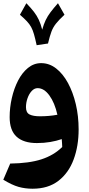

<svg xmlns="http://www.w3.org/2000/svg" viewBox="-20 -859 540 1166"><path d="M271.5 -594.7 202.6 -584.5Q193.8 -625 186.5 -650.6Q179.2 -676.3 169.2 -694.6Q159.2 -712.9 143.1 -730Q127 -747.1 101.1 -769.5L140.1 -839.4Q168.5 -810.1 186.3 -786.9Q204.1 -763.7 215.8 -738.5Q227.5 -713.4 236.3 -678.7Q245.6 -711.9 257.3 -736.6Q269 -761.2 286.9 -784.9Q304.7 -808.6 332 -839.4L371.6 -769.5Q337.9 -738.3 320.1 -715.8Q302.2 -693.4 292.2 -666.5Q282.2 -639.6 271.5 -594.7ZM177.7 287.1Q132.8 287.1 92.8 275.9Q52.7 264.6 0 232.4L42 134.3Q156.7 132.8 231.4 108.6Q306.2 84.5 357.9 33.7Q357.4 21.5 356.7 10Q356 -1.5 355 -14.2Q323.7 -3.4 285.6 3.2Q247.6 9.8 204.1 9.8Q123 9.8 80.8 -28.8Q38.6 -67.4 38.6 -147.9Q38.6 -205.6 51.8 -263.4Q64.9 -321.3 89.6 -369.4Q114.3 -417.5 149.9 -446.5Q185.5 -475.6 230 -475.6Q279.3 -475.6 320.8 -443.4Q362.3 -411.1 392.8 -355Q423.3 -298.8 440.4 -226.3Q457.5 -153.8 457.5 -72.8Q457.5 27.8 427.2 109.4Q397 190.9 335 239Q272.9 287.1 177.7 287.1ZM328.6 -162.1Q312 -235.4 279.8 -279.5Q247.6 -323.7 208.5 -323.7Q188.5 -323.7 172.4 -306.2Q156.2 -288.6 147 -262Q137.7 -235.4 137.7 -208Q137.7 -174.8 159.7 -163.8Q181.6 -152.8 223.1 -152.8Q278.3 -152.8 328.6 -162.1Z"/></svg>

Font: Pinar DS2-Bold
Style: Regular
Weight: 700
Designer: Amin Abedi
Version: Version 2.000